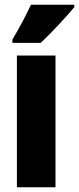

<svg xmlns="http://www.w3.org/2000/svg" viewBox="-20 -786 332 806"><path d="M292 -756V-766H110C89 -722 64 -673 32 -620V-606H151C201 -653 264 -722 292 -756ZM213 0V-553H51V0Z"/></svg>

Font: Noto Sans Lao Looped ExtraCondensed Black
Style: Regular
Weight: 900
Width: 2
Designer: Mark Frömberg, Ben Mitchell
Foundry: The Fontpad Ltd
Version: Version 1.002